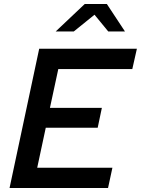

<svg xmlns="http://www.w3.org/2000/svg" viewBox="-20 -945 708 965"><path d="M28 0 177 -700H668L645 -598H273L231 -403H492L471 -303H210L167 -102H545L523 0ZM260 -787 406 -925H517L608 -787H524L455 -871L351 -787Z"/></svg>

Font: Red Hat Text Medium
Style: Italic
Weight: 500
Italic angle: -12°
Designer: Pentagram, MCKL
Foundry: Pentagram, MCKL
Version: Version 1.023; ttfautohint (v1.8.3)